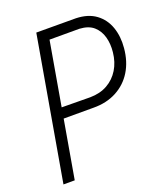

<svg xmlns="http://www.w3.org/2000/svg" viewBox="-131 -805 786 898"><g transform="rotate(-20 261.5 -355.5)"><path d="M285.6 -289.1H117.7L127.4 -341.8L287.6 -340.3Q336.9 -340.8 373.3 -361.3Q409.7 -381.8 431.9 -418Q454.1 -454.1 459 -502Q463.4 -542.5 453.9 -577.1Q444.3 -611.8 419.4 -634Q394.5 -656.2 349.1 -658.7H200.7L86.4 0H30.3L153.8 -710.9L351.1 -710.4Q411.1 -708.5 449.2 -680.4Q487.3 -652.3 503.7 -605.5Q520 -558.6 514.6 -502Q508.8 -437.5 479.5 -389.6Q450.2 -341.8 400.4 -315.2Q350.6 -288.6 285.6 -289.1Z"/></g></svg>

Font: Roboto Condensed Light
Style: Italic
Weight: 300
Italic angle: -12°
Designer: Christian Robertson
Foundry: Google
Version: Version 3.0; 2020